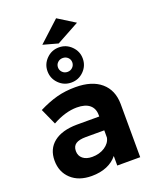

<svg xmlns="http://www.w3.org/2000/svg" viewBox="-177 -1083 951 1187"><g transform="rotate(-20 298.0 -489.0)"><path d="M386 0V-63Q359 -29 316 -11Q273 7 217 7Q132 7 82 -39.5Q32 -86 32 -161Q32 -237 85.5 -279.5Q139 -322 237 -323H385V-333Q385 -376 356.5 -399.5Q328 -423 273 -423Q198 -423 113 -376L65 -482Q129 -514 185 -529Q241 -544 308 -544Q416 -544 475.5 -493Q535 -442 536 -351L537 0ZM385 -184V-232H264Q219 -232 197.5 -217.5Q176 -203 176 -171Q176 -140 198.5 -121.5Q221 -103 260 -103Q308 -103 343 -126Q378 -149 385 -184ZM412 -695Q412 -647 378 -613Q344 -579 296 -579Q248 -579 214 -613Q180 -647 180 -695Q180 -742 214 -776Q248 -810 296 -810Q344 -810 378 -776Q412 -742 412 -695ZM249 -695Q249 -676 262.5 -662.5Q276 -649 296 -649Q316 -649 329.5 -662.5Q343 -676 343 -695Q343 -714 329.5 -727Q316 -740 296 -740Q276 -740 262.5 -727Q249 -714 249 -695ZM342 -985 454 -915 304 -833 206 -860Z"/></g></svg>

Font: Montserrat SemiBold
Style: Regular
Weight: 600
Designer: Julieta Ulanovsky
Foundry: Julieta Ulanovsky
Version: Version 6.001